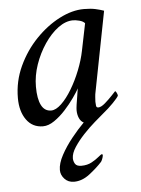

<svg xmlns="http://www.w3.org/2000/svg" viewBox="-49 -465 536 729"><g transform="rotate(-5 219.0 -100.0)"><path d="M398 -86Q394 -78 375.5 -59Q357 -40 337 -24Q324 -13 302 6Q280 25 258.5 48Q237 71 222 94Q207 117 207 136Q207 147 213 157Q219 167 237 167Q260 167 277 157.5Q294 148 304.5 139Q315 130 318 130Q322 130 321 136.5Q320 143 317 150Q314 157 312 159Q293 180 264 202.5Q235 225 204 225Q182 225 168 210Q154 195 154 176Q154 151 171 119.5Q188 88 212.5 57.5Q237 27 260 4Q249 -1 243 -14.5Q237 -28 237 -45Q237 -51 239 -66Q241 -81 244 -97Q246 -111 247 -116.5Q248 -122 249 -127Q242 -114 226.5 -92Q211 -70 191 -48Q171 -26 148.5 -10.5Q126 5 105 5Q65 5 42 -27Q19 -59 19 -110Q19 -174 45.5 -231Q72 -288 114 -331.5Q156 -375 204.5 -400Q253 -425 298 -425Q324 -425 342 -421Q360 -417 374 -412L314 -104Q313 -101 312 -88.5Q311 -76 311 -72Q311 -71 311 -70Q311 -63 312 -55.5Q313 -48 320 -48Q331 -48 346.5 -61.5Q362 -75 375 -89Q388 -103 389 -104Q391 -104 394.5 -97.5Q398 -91 398 -86ZM253 -386Q225 -386 196.5 -365Q168 -344 144 -308.5Q120 -273 105.5 -231Q91 -189 91 -147Q91 -101 103.5 -76.5Q116 -52 141 -52Q159 -52 180 -72Q201 -92 220.5 -124.5Q240 -157 255 -195Q270 -233 277 -268L298 -371Q291 -379 277 -382.5Q263 -386 253 -386Z"/></g></svg>

Font: Amiri
Style: Italic
Weight: 400
Italic angle: 10°
Designer: Khaled Hosny
Version: Version 0.113